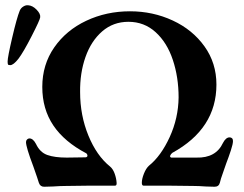

<svg xmlns="http://www.w3.org/2000/svg" viewBox="-20 -707 928 731"><path d="M128 -11Q125 -22 107 -73Q79 -147 79 -166Q79 -172 83 -176Q87 -180 92 -180Q106 -180 117 -159Q132 -127 160 -117Q188 -107 234 -107L305 -108Q309 -108 311 -110Q313 -112 313 -114Q313 -119 309 -123Q225 -167 183 -229.5Q141 -292 141 -376Q141 -461 186.5 -526.5Q232 -592 308.5 -628Q385 -664 475 -664Q562 -664 637.5 -629Q713 -594 758.5 -530.5Q804 -467 804 -385Q804 -217 636 -125Q630 -120 628 -114.5Q626 -109 632 -107H728Q802 -105 829 -163Q840 -184 854 -184Q860 -184 863.5 -180.5Q867 -177 867 -170Q867 -159 859 -134.5Q851 -110 841 -84Q837 -71 828.5 -48Q820 -25 817 -11Q813 4 797 4L763 3Q737 1 716 1L632 0H527Q520 0 520 -11Q520 -26 528 -46Q536 -66 547 -76Q593 -113 626 -185Q659 -257 660 -336Q660 -413 638 -479Q616 -545 572.5 -584.5Q529 -624 469 -624Q411 -624 369 -587.5Q327 -551 305.5 -490Q284 -429 285 -356Q285 -268 316.5 -191Q348 -114 399 -73Q410 -64 416.5 -46Q423 -28 424 -11V-8Q424 0 417 0H310L232 1Q210 1 182 3L148 4Q133 4 128 -11ZM9 -473Q9 -489 26.5 -564Q44 -639 55 -666Q59 -676 68.5 -682Q78 -688 87 -687Q104 -686 119.5 -670Q135 -654 133 -641Q132 -631 100.5 -569.5Q69 -508 50 -483Q31 -459 19 -459Q12 -459 10.5 -461.5Q9 -464 9 -473Z"/></svg>

Font: EB Garamond SemiBold
Style: Regular
Weight: 600
Designer: Georg Duffner and Octavio Pardo
Foundry: Georg Duffner
Version: Version 1.000